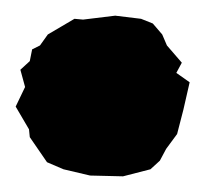

<svg xmlns="http://www.w3.org/2000/svg" viewBox="-20 -202 262 245"><path d="M95 22 61 14 40 5 18 -27 17 -37 0 -66 12 -91 6 -113 18 -124 21 -139 31 -144 41 -158 75 -178 86 -177 127 -182 160 -178 175 -172 187 -158 193 -144 212 -122 205 -109 222 -97 214 -62 206 -31 192 -12 184 3 172 14 137 23Z"/></svg>

Font: Winky Rough Black
Style: Regular
Weight: 900
Designer: Simon Atzbach
Foundry: typofactur
Version: Version 1.206; ttfautohint (v1.8.4.7-5d5b)